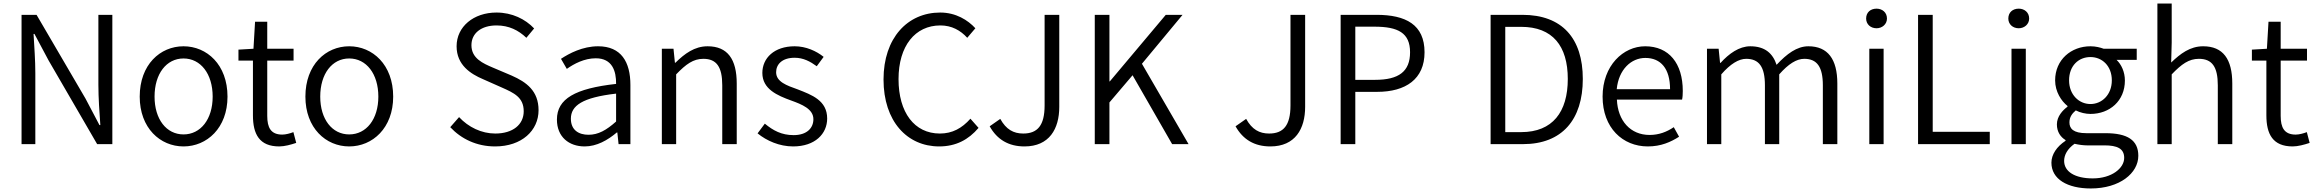

<svg xmlns="http://www.w3.org/2000/svg" viewBox="-20 -816 13110 1087"><path d="M102 0H180V-401C180 -477 174 -551 170 -624H175L255 -474L530 0H616V-732H537V-336C537 -261 543 -181 548 -108H543L464 -258L187 -732H102Z M1019 13C1151 13 1268 -91 1268 -269C1268 -450 1151 -554 1019 -554C887 -554 771 -450 771 -269C771 -91 887 13 1019 13ZM1019 -55C922 -55 855 -141 855 -269C855 -398 922 -485 1019 -485C1116 -485 1184 -398 1184 -269C1184 -141 1116 -55 1019 -55Z M1561 13C1591 13 1627 3 1657 -7L1641 -68C1623 -61 1598 -54 1578 -54C1513 -54 1493 -94 1493 -160V-473H1642V-540H1493V-693H1424L1415 -540L1330 -535V-473H1412V-163C1412 -57 1448 13 1561 13Z M1957 13C2089 13 2206 -91 2206 -269C2206 -450 2089 -554 1957 -554C1825 -554 1709 -450 1709 -269C1709 -91 1825 13 1957 13ZM1957 -55C1860 -55 1793 -141 1793 -269C1793 -398 1860 -485 1957 -485C2054 -485 2122 -398 2122 -269C2122 -141 2054 -55 1957 -55Z M2783 13C2934 13 3029 -77 3029 -192C3029 -301 2961 -351 2877 -388L2771 -433C2715 -457 2649 -485 2649 -560C2649 -629 2706 -672 2791 -672C2861 -672 2915 -645 2960 -602L3004 -655C2954 -708 2879 -745 2791 -745C2661 -745 2565 -665 2565 -554C2565 -447 2646 -397 2714 -368L2820 -321C2890 -290 2945 -265 2945 -186C2945 -111 2884 -60 2784 -60C2706 -60 2632 -96 2579 -153L2529 -96C2592 -29 2679 13 2783 13Z M3290 13C3358 13 3420 -22 3472 -66H3475L3482 0H3549V-335C3549 -465 3497 -554 3366 -554C3279 -554 3203 -514 3156 -483L3189 -426C3230 -455 3288 -486 3353 -486C3446 -486 3469 -414 3468 -341C3236 -315 3133 -257 3133 -139C3133 -41 3201 13 3290 13ZM3312 -53C3257 -53 3212 -79 3212 -144C3212 -218 3277 -264 3468 -286V-128C3413 -79 3367 -53 3312 -53Z M3727 0H3808V-395C3864 -453 3905 -483 3962 -483C4037 -483 4069 -437 4069 -333V0H4151V-343C4151 -481 4099 -554 3986 -554C3912 -554 3856 -512 3804 -461H3801L3793 -540H3727Z M4470 13C4595 13 4663 -59 4663 -145C4663 -248 4575 -279 4496 -310C4434 -332 4374 -353 4374 -407C4374 -451 4407 -489 4479 -489C4528 -489 4567 -468 4604 -441L4643 -494C4602 -527 4543 -554 4479 -554C4363 -554 4296 -487 4296 -403C4296 -311 4382 -275 4459 -247C4520 -225 4585 -199 4585 -141C4585 -91 4548 -51 4473 -51C4405 -51 4357 -77 4310 -116L4269 -61C4320 -19 4393 13 4470 13Z M5297 13C5392 13 5463 -25 5520 -92L5474 -144C5426 -90 5372 -60 5301 -60C5157 -60 5067 -179 5067 -368C5067 -556 5161 -672 5304 -672C5368 -672 5418 -644 5456 -602L5502 -656C5460 -702 5392 -745 5303 -745C5118 -745 4982 -601 4982 -366C4982 -129 5116 13 5297 13Z M5780 13C5921 13 5977 -87 5977 -211V-732H5894V-219C5894 -106 5854 -60 5773 -60C5718 -60 5676 -83 5643 -143L5583 -101C5625 -26 5690 13 5780 13Z M6178 0H6261V-236L6392 -390L6616 0H6709L6445 -455L6675 -732H6580L6263 -355H6261V-732H6178Z M7172 13C7313 13 7369 -87 7369 -211V-732H7286V-219C7286 -106 7246 -60 7165 -60C7110 -60 7068 -83 7035 -143L6975 -101C7017 -26 7082 13 7172 13Z M7570 0H7653V-296H7777C7938 -296 8045 -368 8045 -520C8045 -677 7938 -732 7773 -732H7570ZM7653 -364V-665H7761C7895 -665 7963 -630 7963 -520C7963 -411 7899 -364 7765 -364Z M8419 0H8602C8824 0 8941 -139 8941 -369C8941 -599 8824 -732 8599 -732H8419ZM8502 -68V-664H8592C8770 -664 8856 -556 8856 -369C8856 -182 8770 -68 8592 -68Z M9309 13C9384 13 9439 -12 9486 -42L9456 -96C9416 -69 9372 -52 9319 -52C9211 -52 9139 -132 9134 -252H9503C9506 -265 9507 -283 9507 -301C9507 -457 9429 -554 9294 -554C9170 -554 9053 -445 9053 -269C9053 -92 9167 13 9309 13ZM9133 -311C9144 -423 9215 -488 9295 -488C9383 -488 9435 -427 9435 -311Z M9644 0H9725V-395C9776 -454 9824 -483 9866 -483C9939 -483 9972 -437 9972 -333V0H10053V-395C10105 -454 10151 -483 10195 -483C10267 -483 10300 -437 10300 -333V0H10382V-343C10382 -481 10328 -554 10218 -554C10153 -554 10096 -511 10038 -449C10017 -513 9973 -554 9889 -554C9826 -554 9768 -512 9721 -460H9718L9710 -540H9644Z M10563 0H10644V-540H10563ZM10604 -656C10636 -656 10663 -679 10663 -711C10663 -746 10636 -767 10604 -767C10570 -767 10545 -746 10545 -711C10545 -679 10570 -656 10604 -656Z M10839 0H11245V-70H10922V-732H10839Z M11368 0H11449V-540H11368ZM11409 -656C11441 -656 11468 -679 11468 -711C11468 -746 11441 -767 11409 -767C11375 -767 11350 -746 11350 -711C11350 -679 11375 -656 11409 -656Z M11817 251C11981 251 12086 164 12086 66C12086 -23 12024 -62 11900 -62H11792C11718 -62 11696 -88 11696 -123C11696 -154 11712 -174 11732 -191C11757 -178 11788 -171 11815 -171C11924 -171 12010 -245 12010 -360C12010 -409 11990 -451 11963 -477H12077V-540H11890C11871 -547 11845 -554 11815 -554C11706 -554 11615 -478 11615 -361C11615 -297 11650 -244 11685 -216V-212C11658 -192 11625 -157 11625 -112C11625 -69 11646 -40 11674 -23V-19C11624 14 11594 59 11594 105C11594 198 11684 251 11817 251ZM11815 -227C11750 -227 11694 -280 11694 -361C11694 -444 11748 -493 11815 -493C11881 -493 11936 -443 11936 -361C11936 -280 11880 -227 11815 -227ZM11828 194C11726 194 11666 155 11666 95C11666 62 11684 27 11725 -2C11750 4 11777 7 11794 7H11893C11967 7 12006 25 12006 78C12006 136 11936 194 11828 194Z M12194 0H12275V-395C12331 -453 12372 -483 12429 -483C12504 -483 12536 -437 12536 -333V0H12618V-343C12618 -481 12566 -554 12453 -554C12379 -554 12324 -512 12272 -462L12275 -575V-796H12194Z M12960 13C12990 13 13026 3 13056 -7L13040 -68C13022 -61 12997 -54 12977 -54C12912 -54 12892 -94 12892 -160V-473H13041V-540H12892V-693H12823L12814 -540L12729 -535V-473H12811V-163C12811 -57 12847 13 12960 13Z"/></svg>

Font: Noto Sans CJK JP DemiLight
Style: Regular
Weight: 350
Designer: Ryoko NISHIZUKA (kana & ideographs); Paul D. Hunt (Latin, Greek & Cyrillic); Wenlong ZHANG (bopomofo); Sandoll Communica
Foundry: Adobe Systems Incorporated
Version: Version 1.004;PS 1.004;hotconv 1.0.82;makeotf.lib2.5.63406